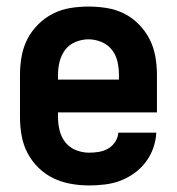

<svg xmlns="http://www.w3.org/2000/svg" viewBox="-20 -558 540 586"><path d="M252 8Q276 8 300.5 5Q325 2 347.5 -6.5Q370 -15 390 -29.5Q410 -44 424.5 -63Q439 -82 447.5 -105.5Q456 -129 457 -153H341Q340 -138 331.5 -125Q323 -112 310 -104.5Q297 -97 282 -94.5Q267 -92 252 -92Q232 -92 212.5 -99.5Q193 -107 180 -123Q167 -139 162 -159.5Q157 -180 157 -200V-215H459V-330Q459 -358 454 -386Q449 -414 436.5 -438.5Q424 -463 404 -483.5Q384 -504 359 -516.5Q334 -529 306 -533.5Q278 -538 250 -538Q222 -538 194.5 -533.5Q167 -529 142 -516.5Q117 -504 96.5 -483.5Q76 -463 63.5 -438.5Q51 -414 46 -386Q41 -358 41 -330V-200Q41 -172 46 -144Q51 -116 64 -91Q77 -66 97.5 -46Q118 -26 143 -14Q168 -2 196 3Q224 8 252 8ZM343 -315H157V-330Q157 -350 162 -370Q167 -390 179 -406Q191 -422 210.5 -430Q230 -438 250 -438Q270 -438 289.5 -430Q309 -422 321.5 -406Q334 -390 338.5 -370Q343 -350 343 -330Z"/></svg>

Font: Iosevka SS09
Style: Bold
Weight: 700
Monospace: yes
Designer: Belleve Invis
Foundry: Belleve Invis
Version: Version 5.2.1; ttfautohint (v1.8.3)